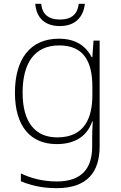

<svg xmlns="http://www.w3.org/2000/svg" viewBox="-20 -742 630 1002"><path d="M423 -722H391C385 -670 355 -640 293 -640C232 -640 200 -669 195 -722H164C170 -648 215 -606 292 -606C369 -606 414 -648 423 -722ZM287 -540C136 -540 58 -432 58 -258C58 -83 139 10 276 10C370 10 434 -30 461 -108H464C462 -74 461 -49 461 -15V23C461 134 409 205 277 205C202 205 138 187 89 163V204C138 224 196 240 276 240C437 240 500 154 500 22V-530H468L462 -443H459C429 -500 378 -540 287 -540ZM289 -505C419 -505 462 -418 462 -289V-246C462 -132 425 -25 279 -25C162 -25 98 -106 98 -258C98 -413 160 -505 289 -505Z"/></svg>

Font: Noto Sans Meetei Mayek ExtraLight
Style: Regular
Weight: 200
Designer: Monotype Design Team and Neelakash Kshetrimayum
Foundry: Monotype Imaging Inc.
Version: Version 2.002